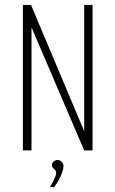

<svg xmlns="http://www.w3.org/2000/svg" viewBox="-20 -611 469 780"><path d="M73 0V-591H106L322 -78V-591H356V0H322L108 -500V0ZM183 149Q193 132 200.5 116.5Q208 101 208 90Q208 84 204 80Q200 76 195.5 71.5Q191 67 191 59Q191 51 198 45Q205 39 213 39Q224 39 231 46.5Q238 54 238 64Q238 74 232.5 89.5Q227 105 218.5 120.5Q210 136 200 149Z"/></svg>

Font: Alumni Sans ExtraLight
Style: Regular
Weight: 250
Version: Version 1.018